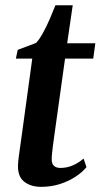

<svg xmlns="http://www.w3.org/2000/svg" viewBox="-20 -696 380 726"><path d="M185 -181Q182 -160 180 -144Q178 -128 176.8 -115.8Q175.5 -103.5 175.5 -93Q175.5 -76.5 184.2 -68.8Q193 -61 208 -61Q234 -61 256.2 -71Q278.5 -81 296 -96.5L307 -64Q291 -44.5 265 -27.5Q239 -10.5 206.2 0Q173.5 10.5 135.5 10.5Q96.5 10.5 71.8 -8.8Q47 -28 48 -70Q48 -75.5 48.8 -84Q49.5 -92.5 51.2 -105.5Q53 -118.5 55.5 -136.5Q58 -154.5 61.5 -179L102 -474.5H40L47 -507.5L116 -533.5Q128.5 -546 142.5 -571.5Q156.5 -597 168.8 -625.5Q181 -654 189.5 -676H255L234 -532.5H340.5L332.5 -474.5H226Z"/></svg>

Font: Merriweather 72pt SemiBold
Style: Italic
Weight: 600
Italic angle: -7.8°
Version: Version 2.101